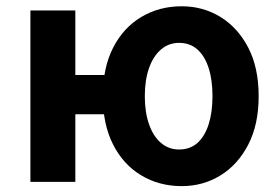

<svg xmlns="http://www.w3.org/2000/svg" viewBox="-20 -594 908 627"><path d="M79.3 0V-559.8H226V-349.1H345.1V-220.9H226V0ZM573.4 13.8Q499.7 13.8 441 -21.5Q382.3 -56.7 349.1 -122.5Q315.8 -188.3 315.8 -279.9Q315.8 -372.1 349.1 -437.6Q382.3 -503.1 441 -538.3Q499.7 -573.5 573.4 -573.5Q643 -573.5 699.8 -538.7Q756.6 -503.9 790.7 -438.4Q824.7 -372.8 824.7 -279.9Q824.7 -187.5 790.7 -121.7Q756.6 -55.9 699.8 -21.1Q643 13.8 573.4 13.8ZM564.6 -105.8Q600.7 -105.8 624.8 -127.3Q648.9 -148.9 661.4 -188.2Q673.9 -227.4 673.9 -279.9Q673.9 -332.7 661.4 -371.7Q648.9 -410.7 624.8 -432.3Q600.7 -454 564.6 -454Q530.9 -454 505.7 -432.3Q480.4 -410.7 466.7 -371.7Q452.9 -332.7 452.9 -279.9Q452.9 -227.4 466.7 -188.2Q480.4 -148.9 505.7 -127.3Q530.9 -105.8 564.6 -105.8Z"/></svg>

Font: Noto Sans SC Thin
Style: Regular
Weight: 100
Designer: Ryoko NISHIZUKA 西塚涼子 (kana, bopomofo & ideographs); Paul D. Hunt (Latin, Greek & Cyrillic); Sandoll Communications 산돌커뮤니
Foundry: Adobe
Version: Version 2.004-H2;hotconv 1.0.118;makeotfexe 2.5.65603